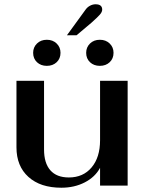

<svg xmlns="http://www.w3.org/2000/svg" viewBox="-20 -868 686 898"><path d="M57 -179V-490H186V-169Q186 -105 215.5 -71.5Q245 -38 302 -38Q369 -38 408.5 -85Q448 -132 448 -212V-490H577V0H448V-83Q425 -40 376.5 -15Q328 10 267 10Q169 10 113 -40.5Q57 -91 57 -179ZM381 -824Q389 -835 401.5 -841.5Q414 -848 427 -848Q458 -848 458 -823Q458 -812 447 -799.5Q436 -787 408 -762L338 -703H293ZM135 -621Q135 -647 153 -664.5Q171 -682 199 -682Q227 -682 245 -664.5Q263 -647 263 -621Q263 -594 245 -577Q227 -560 199 -560Q171 -560 153 -577Q135 -594 135 -621ZM383 -621Q383 -647 401 -664.5Q419 -682 447 -682Q475 -682 493 -664.5Q511 -647 511 -621Q511 -594 493 -577Q475 -560 447 -560Q419 -560 401 -577Q383 -594 383 -621Z"/></svg>

Font: Fahkwang SemiBold
Style: Regular
Weight: 600
Designer: Suppakit Chalermlarp | Katatrad Co.,Ltd.
Foundry: Cadson Demak Co.,Ltd.
Version: Version 1.000; ttfautohint (v1.6)